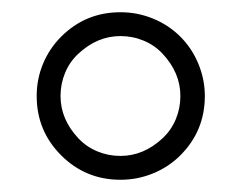

<svg xmlns="http://www.w3.org/2000/svg" viewBox="-20 -687 395 314"><path d="M80 -433Q40 -473 40 -530Q40 -558 50.5 -583Q61 -608 80 -627Q120 -667 177 -667Q205 -667 230.5 -656.5Q256 -646 275 -627Q294 -608 304.5 -582.5Q315 -557 315 -530Q315 -473 275 -433Q256 -414 230.5 -403.5Q205 -393 177 -393Q120 -393 80 -433ZM108 -599Q94 -586 86.5 -568Q79 -550 79 -530Q79 -492 108 -461Q121 -447 139 -439.5Q157 -432 177 -432Q215 -432 246 -461Q260 -474 267.5 -492Q275 -510 275 -530Q275 -568 246 -599Q233 -613 215 -620.5Q197 -628 177 -628Q139 -628 108 -599Z"/></svg>

Font: Sulphur Point Light
Style: Regular
Weight: 300
Designer: Noponies / Dale Sattler
Foundry: Noponies
Version: Version 1.000; ttfautohint (v1.8)